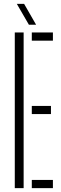

<svg xmlns="http://www.w3.org/2000/svg" viewBox="-20 -967 316 987"><path d="M56 0V-800H101.5V0ZM143.5 -758V-800H252V-758ZM143.5 -380.5V-422.5H242V-380.5ZM143.5 0V-42H252V0ZM128.5 -840 66.5 -947H104L165.5 -840Z"/></svg>

Font: Big Shoulders Stencil Display Light
Style: Regular
Weight: 300
Designer: Patric King
Foundry: XO Type Co
Version: Version 1.000